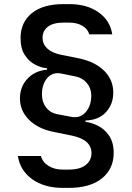

<svg xmlns="http://www.w3.org/2000/svg" viewBox="-20 -760 640 934"><path d="M285 154Q196 154 137 112Q78 70 67 -1H179Q187 29 216 47Q245 65 285 65H315Q368 65 396.5 43Q425 21 425 -15Q425 -80 331 -100L238 -119Q164 -134 120.5 -178Q77 -222 77 -281Q77 -338 113.5 -377Q150 -416 209 -421V-428Q181 -430 151 -445.5Q121 -461 100.5 -492.5Q80 -524 80 -575Q80 -651 134.5 -695.5Q189 -740 288 -740H318Q403 -740 459.5 -700Q516 -660 526 -593H414Q408 -618 381.5 -634Q355 -650 318 -650H288Q239 -650 213 -630Q187 -610 187 -576Q187 -546 209.5 -524.5Q232 -503 275 -494L369 -475Q445 -458 488 -414.5Q531 -371 531 -310Q531 -252 494.5 -213.5Q458 -175 396 -174V-167Q425 -164 457 -148Q489 -132 511 -99.5Q533 -67 533 -16Q533 62 475.5 108Q418 154 315 154ZM325 -192Q369 -183 396.5 -214Q424 -245 424 -296Q424 -330 403 -355.5Q382 -381 348 -388L279 -402Q237 -411 210.5 -381Q184 -351 184 -301Q184 -264 203.5 -238Q223 -212 256 -205Z"/></svg>

Font: Tiny SemiBold
Style: Regular
Weight: 600
Designer: Philipp Nurullin, Konstantin Bulenkov
Foundry: JetBrains
Version: Version 2.251; ttfautohint (v1.8.4.7-5d5b)